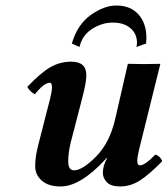

<svg xmlns="http://www.w3.org/2000/svg" viewBox="-20 -668 610 698"><path d="M279.8 -314.9 237.8 -152.8Q228 -113.8 228 -82Q228 -48.8 249 -48.8Q279.8 -48.8 329.3 -98.9Q378.9 -148.9 398.9 -235.8Q429.7 -372.1 444.8 -436Q502.9 -434.1 563 -436L485.8 -125Q479 -97.2 479 -83Q479 -66.9 488.8 -66.9Q506.8 -66.9 544.9 -106Q562 -101.1 569.8 -82Q521 -32.2 487.5 -11.2Q454.1 9.8 417 9.8Q382.8 9.8 368.4 -5.6Q354 -21 354 -39.1Q354 -66.9 369.1 -91.8Q369.6 -92.3 369.6 -93.3Q368.7 -94.2 366.2 -91.8Q272.5 10.3 200.2 9.8Q156.2 9.8 132.1 -11.2Q107.9 -32.2 107.9 -64Q107.9 -98.1 119.1 -141.1L162.1 -309.1Q168.9 -335.9 168.9 -351.1Q168.9 -367.2 161.1 -367.2Q140.1 -367.2 106.9 -325.2Q89.8 -334 79.1 -352.1Q129.9 -405.3 164.6 -424.6Q199.2 -443.8 238.8 -443.8Q293.9 -443.8 293.9 -395Q293.9 -368.2 279.8 -314.9ZM476.1 -497.1Q478 -506.8 478 -512.2Q478 -545.4 454.1 -565.7Q430.2 -585.9 390.1 -585.9Q351.1 -585.9 314.9 -563Q278.8 -540 269 -497.1L241.2 -509.8Q261.2 -578.6 309.6 -613.3Q357.9 -647.9 402.8 -647.9Q454.6 -647.9 483.4 -615.5Q512.2 -583 512.2 -530.8Q512.2 -527.8 511.7 -521Q511.2 -514.2 511.2 -509.8Z"/></svg>

Font: Linux Libertine
Style: Semibold Italic
Weight: 600
Italic angle: -11.5°
Designer: Philipp H. Poll
Foundry: Philipp H. Poll
Version: Version 5.1.2 ; ttfautohint (v0.9)